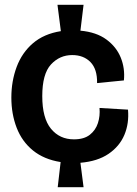

<svg xmlns="http://www.w3.org/2000/svg" viewBox="-20 -722 569 795"><path d="M219 53 231 -51Q162 -62 116.5 -99Q71 -136 49 -193Q27 -250 27 -318Q27 -386 49 -445Q71 -504 116.5 -543Q162 -582 232 -593L218 -702H326L313 -595Q379 -589 420.5 -558.5Q462 -528 480 -483.5Q498 -439 493 -389L382 -378Q383 -436 354.5 -465Q326 -494 279 -494Q227 -494 191 -455Q155 -416 155 -324Q155 -233 191 -189Q227 -145 286 -145Q328 -145 352 -164Q376 -183 385.5 -212.5Q395 -242 392 -275L510 -268Q515 -211 495 -163.5Q475 -116 429.5 -85Q384 -54 313 -48L326 53Z"/></svg>

Font: Bricolage Grotesque 96pt SemiBold
Style: Regular
Weight: 600
Designer: Mathieu Triay
Foundry: Atelier Triay
Version: Version 1.001; ttfautohint (v1.8.4.7-5d5b);gftools[0.9.33.de